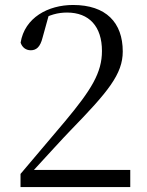

<svg xmlns="http://www.w3.org/2000/svg" viewBox="-20 -763 598 783"><path d="M63.7 0H511.2V-70.1H112.8V-85.3L104 -54.4C170.6 -126.7 237.5 -200.4 268.2 -231.9C420.2 -388.2 480.6 -460.7 480.6 -552.9C480.6 -671.1 412.3 -742.7 278 -742.7C175.8 -742.7 80.4 -690.7 64.1 -589.1C70.4 -569.4 85.9 -558 105.4 -558C127.7 -558 144.1 -570.8 153.6 -609.6L180.9 -708.1L139.6 -677.4C181.4 -703.3 216.9 -711.8 253.6 -711.8C343.3 -711.8 395.8 -655.4 395.8 -555C395.8 -466.5 352.3 -396.6 245.7 -268.8C196.7 -211.3 130.4 -132.5 63.7 -53.7Z"/></svg>

Font: Source Han Serif CN VF
Style: Regular
Weight: 250
Designer: Ryoko NISHIZUKA 西塚涼子 (kana & ideographs); Frank Grießhammer (Latin, Greek & Cyrillic); Wenlong ZHANG 张文龙 (bopomofo); San
Foundry: Adobe
Version: Version 2.002;hotconv 1.1.0;makeotfexe 2.6.0